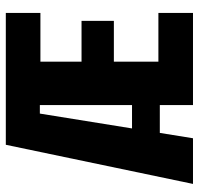

<svg xmlns="http://www.w3.org/2000/svg" viewBox="-32 -668 700 677"><g transform="rotate(-90 318.5 -330.0)"><path d="M8 0 146 -660H402L286 -540H256L169 0ZM124 -117V-215H414V-117ZM391 0V-122H611V0ZM286 0V-660H439V0ZM391 -279V-393H583V-279ZM391 -538V-660H611V-538Z"/></g></svg>

Font: Bricolage Grotesque 24pt Condensed ExtraBold
Style: Regular
Weight: 800
Width: 3
Designer: Mathieu Triay
Foundry: Atelier Triay
Version: Version 1.001;gftools[0.9.33.dev8+g029e19f]